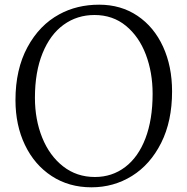

<svg xmlns="http://www.w3.org/2000/svg" viewBox="-20 -785 796 819"><path d="M714 -395Q714 -268 667.5 -175.5Q621 -83 543 -34.5Q465 14 370 14Q274 14 200.5 -34Q127 -82 86.5 -166.5Q46 -251 46 -358Q46 -489 97 -583.5Q148 -678 233 -724Q308 -765 403 -765Q496 -765 566.5 -717.5Q637 -670 675.5 -586Q714 -502 714 -395ZM129 -368Q129 -275 160 -198Q191 -121 249 -75.5Q307 -30 385 -30Q458 -30 514 -72.5Q570 -115 600.5 -195Q631 -275 631 -385Q631 -476 602 -552.5Q573 -629 517 -675Q461 -721 383 -721Q309 -721 251.5 -679.5Q194 -638 161.5 -558Q129 -478 129 -368Z"/></svg>

Font: Martel Light
Style: Regular
Weight: 300
Designer: Dan Reynolds
Foundry: Dan Reynolds
Version: Version 1.001; ttfautohint (v1.1) -l 5 -r 5 -G 72 -x 0 -D la